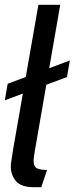

<svg xmlns="http://www.w3.org/2000/svg" viewBox="-21 -770 311 800"><path d="M-1 -352 11 -421 270 -518 258 -449ZM120 10Q67 10 45.5 -15.5Q24 -41 24 -76Q24 -87 27 -104.5Q30 -122 34 -150L139 -750H230L124 -141Q121 -122 120 -114Q119 -106 119 -102Q119 -77 131.5 -69.5Q144 -62 175 -62L151 10Z"/></svg>

Font: Cabin VF Beta
Style: Italic
Weight: 400
Italic angle: -7°
Designer: Pablo Impallari
Foundry: Pablo Impallari. http://www.impallari.com Igino Marini. http://www.ikern.com
Version: Version 2.300